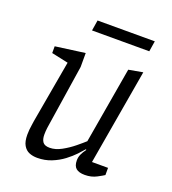

<svg xmlns="http://www.w3.org/2000/svg" viewBox="-124 -755 766 854"><g transform="rotate(20 259.0 -328.0)"><path d="M148 5Q127 5 110 -2Q93 -9 82.5 -27Q72 -45 72 -77Q72 -88 73 -100Q74 -112 76 -123.5Q78 -135 79 -144L131 -439L52 -456V-488L192 -507V-441L147 -148Q146 -142 145 -134.5Q144 -127 143.5 -119.5Q143 -112 143 -103Q143 -81 152 -68.5Q161 -56 185 -56Q212 -56 241 -72Q270 -88 295 -108.5Q320 -129 333 -141L395 -502L462 -514L384 -61H460V-27Q453 -22 428.5 -9Q404 4 373 4Q345 4 331.5 -7.5Q318 -19 318 -45Q318 -60 324 -73.5Q330 -87 342 -103L339 -105Q330 -94 312.5 -75.5Q295 -57 270.5 -38.5Q246 -20 215 -7.5Q184 5 148 5ZM184 -611 192 -661H463L455 -611Z"/></g></svg>

Font: Faustina Light
Style: Italic
Weight: 300
Italic angle: -8°
Designer: Alfonso Garcia
Foundry: http://www.omnibus-type.com
Version: Version 1.200